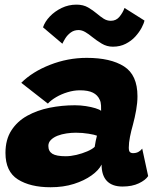

<svg xmlns="http://www.w3.org/2000/svg" viewBox="-20 -780 688 808"><path d="M192.5 8Q107.5 8 55.2 -25Q3 -58 3 -136.5Q3 -192.5 27.8 -231Q52.5 -269.5 94.5 -292.8Q136.5 -316 188.2 -326.5Q240 -337 295 -337Q318.5 -337 341.2 -333.5Q364 -330 381.8 -324.5Q399.5 -319 405.5 -313.5Q406 -320.5 405.2 -335.8Q404.5 -351 399.5 -360.5Q391 -380 371 -390Q351 -400 316 -400Q291 -400 264.5 -392Q238 -384 216 -371Q194 -358 181.5 -344L69.5 -431.5Q116 -478 190.5 -507.2Q265 -536.5 345 -536.5Q445.5 -536.5 502 -500.5Q558.5 -464.5 558.5 -375Q558.5 -347.5 553 -316.5Q547.5 -285.5 539.5 -255.5Q532 -229.5 527 -204.2Q522 -179 522 -158.5Q522 -144.5 526.8 -140Q531.5 -135.5 540 -135.5Q552.5 -135.5 562 -140.5Q571.5 -145.5 578.5 -154.5L603.5 -39Q592.5 -22 564.2 -8.5Q536 5 495.5 5Q452.5 5 430 -18.2Q407.5 -41.5 407.5 -87.5Q396 -64 365.5 -42Q335 -20 291 -6Q247 8 192.5 8ZM256.5 -122.5Q277.5 -122.5 301.8 -128.2Q326 -134 347 -143Q368 -152 378.5 -162Q380 -173 382.8 -186.8Q385.5 -200.5 388 -209Q379 -213 353 -217.2Q327 -221.5 299 -221.5Q280 -221.5 259.8 -218.5Q239.5 -215.5 222.2 -208.8Q205 -202 194.2 -191.2Q183.5 -180.5 183.5 -166Q183.5 -143.5 200.2 -133Q217 -122.5 256.5 -122.5ZM161 -665Q169 -689 189.8 -710.8Q210.5 -732.5 239.5 -746.5Q268.5 -760.5 302 -760.5Q330.5 -760.5 351 -748.5Q371.5 -736.5 388 -722.5Q402 -710.5 416 -701.5Q430 -692.5 446.5 -692.5Q469 -692.5 483 -709.8Q497 -727 504 -746.5L588 -693.5Q585.5 -681 575.8 -662.8Q566 -644.5 549.5 -626.2Q533 -608 509.2 -595.8Q485.5 -583.5 455 -583.5Q429.5 -583.5 408 -596.5Q386.5 -609.5 368.5 -624Q353.5 -636.5 339 -645Q324.5 -653.5 310.5 -653.5Q291.5 -653.5 277.5 -643Q263.5 -632.5 255 -618.8Q246.5 -605 242.5 -596Z"/></svg>

Font: Grandstander Thin ExtraBold
Style: Italic
Weight: 800
Italic angle: -15°
Version: Version 1.200